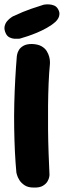

<svg xmlns="http://www.w3.org/2000/svg" viewBox="-28 -848 288 865"><path d="M124 -3Q98.2 -3 82.8 -13.4Q67.2 -23.8 59.1 -37.1Q51 -50.5 48.4 -60.5Q45.8 -70.5 45.8 -70.5Q41.8 -113.5 39.2 -164.5Q36.8 -215.5 35.9 -270.9Q35 -326.2 36.4 -382.5Q37.8 -438.8 40.8 -492.8Q43.8 -546.8 47.8 -594.8Q47.8 -594.8 49.4 -603.4Q51 -612 57.2 -622.7Q63.3 -633.3 77.2 -641.5Q91.2 -649.8 115.8 -649.8Q142.2 -648.9 158.2 -640.1Q174.2 -631.2 182.4 -618Q190.5 -604.7 193.8 -591.8Q197 -579 197 -570.1Q197 -561.2 197 -561.2Q193 -520.2 191 -472Q189 -423.8 188.5 -371.2Q188 -318.8 188.5 -264.8Q189 -210.8 190.9 -158.5Q192.8 -106.2 195 -59.5Q195 -59.5 193.8 -50.9Q192.6 -42.4 186 -30.9Q179.5 -19.5 165 -10.9Q150.5 -2.2 124 -3ZM61.5 -674Q61.5 -674 54.1 -673.4Q46.8 -672.8 36.4 -673.5Q26 -674.2 15.6 -679.2Q5.2 -684.2 -0.8 -695.2Q-10.2 -713.8 -7.4 -728.4Q-4.5 -743 4.4 -753.1Q13.2 -763.2 21.4 -768.6Q29.5 -774 29.5 -774Q78.5 -796.8 110.9 -807.8Q143.2 -818.8 168.8 -826.8Q168.8 -826.8 176.1 -827.8Q183.5 -828.8 194 -828.1Q204.5 -827.5 215.2 -823.4Q226 -819.2 232.8 -808.2Q240.2 -795.8 239.8 -785Q239.2 -774.2 234.9 -766.5Q230.5 -758.8 226.2 -754.2Q222 -749.8 222 -749.8Q204.8 -734.5 183 -722.4Q161.2 -710.2 138.9 -700.9Q116.5 -691.5 96.4 -684.9Q76.2 -678.2 61.5 -674Z"/></svg>

Font: Sour Gummy Black
Style: Regular
Weight: 900
Version: Version 1.000